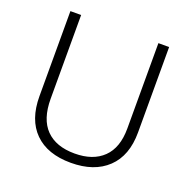

<svg xmlns="http://www.w3.org/2000/svg" viewBox="-128 -840 970 976"><g transform="rotate(20 357.0 -352.0)"><path d="M624 -252Q624 -126 552.5 -58Q481 10 355 10Q228 10 159 -58.5Q90 -127 90 -254V-714H148V-261Q148 -151 202 -96Q256 -41 357 -41Q456 -41 511 -94.5Q566 -148 566 -252V-714H624Z"/></g></svg>

Font: Noto Sans Armenian Light
Style: Regular
Weight: 300
Designer: Monotype Design team
Foundry: Monotype Imaging Inc.
Version: Version 1.000